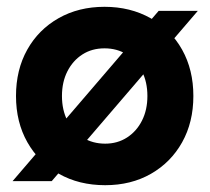

<svg xmlns="http://www.w3.org/2000/svg" viewBox="-20 -532 618 564"><path d="M17 0 446 -500H561L132 0ZM289 12Q212 12 153 -21.5Q94 -55 60.5 -114Q27 -173 27 -250Q27 -327 60 -386Q93 -445 152 -478.5Q211 -512 287 -512Q363 -512 422.5 -478.5Q482 -445 515 -386Q548 -327 548 -250Q548 -173 515 -114Q482 -55 423.5 -21.5Q365 12 289 12ZM289 -110Q325 -110 353 -128Q381 -146 397 -177.5Q413 -209 413 -250Q413 -291 397 -322.5Q381 -354 352.5 -372Q324 -390 287 -390Q250 -390 222 -372Q194 -354 178 -322.5Q162 -291 162 -250Q162 -209 178 -177.5Q194 -146 223 -128Q252 -110 289 -110Z"/></svg>

Font: Figtree
Style: Bold
Weight: 700
Designer: Erik Kennedy
Foundry: Erik Kennedy
Version: Version 2.001;gftools[0.9.30]